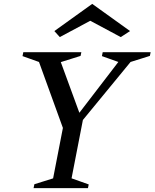

<svg xmlns="http://www.w3.org/2000/svg" viewBox="-20 -969 796 989"><path d="M153 0 157 -20 272 -56 250 -32 304 -310 175 -666 197 -644 96 -680 100 -700H399L395 -681L277 -644L287 -666L394 -374H378L602 -666L606 -644L505 -680L509 -700H756L752 -681L634 -644L665 -665L407 -351L345 -32L333 -56L437 -19L433 0ZM288 -778 260 -809 455 -949 650 -809 602 -778 445 -862Z"/></svg>

Font: Wittgenstein
Style: Italic
Weight: 400
Italic angle: -11°
Designer: Jörg Drees
Foundry: Jörg Drees
Version: Version 1.500